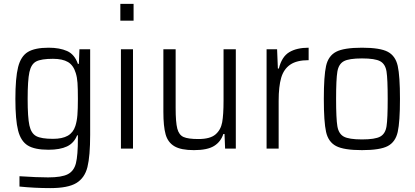

<svg xmlns="http://www.w3.org/2000/svg" viewBox="-20 -763 2133 986"><path d="M80 195V142Q172 148 227 148Q297 148 328.5 131.5Q360 115 370 75Q380 35 380 -52V-68H376Q360 -28 324 -11Q288 6 229 6Q158 6 122.5 -16Q87 -38 73 -92.5Q59 -147 59 -255Q59 -363 73 -418.5Q87 -474 123 -496Q159 -518 230 -518Q286 -518 324.5 -501Q363 -484 380 -435H385L388 -510H443V-71Q443 39 429 95Q415 151 372 177Q329 203 238 203Q158 203 80 195ZM367 -116Q375 -141 377.5 -172Q380 -203 380 -255Q380 -309 378 -337.5Q376 -366 369 -388Q357 -428 329 -444.5Q301 -461 252 -461Q192 -461 166 -447.5Q140 -434 131 -392.5Q122 -351 122 -255Q122 -160 131 -119Q140 -78 166 -64Q192 -50 252 -50Q300 -50 328 -66Q356 -82 367 -116Z M598 -657V-743H666V-657ZM601 0V-510H663V0Z M819 -189V-510H882V-209Q882 -135 890.5 -102.5Q899 -70 922.5 -59.5Q946 -49 999 -49Q1059 -49 1086.5 -72.5Q1114 -96 1121 -135Q1128 -174 1128 -246V-510H1191V0H1136L1133 -75H1127Q1114 -35 1079.5 -13.5Q1045 8 976 8Q909 8 875.5 -12Q842 -32 830.5 -73Q819 -114 819 -189Z M1349 -510H1403L1407 -411H1412Q1427 -472 1465.5 -495Q1504 -518 1565 -518V-454Q1504 -454 1470.5 -431Q1437 -408 1424 -363.5Q1411 -319 1411 -245V0H1349Z M1643 -255Q1643 -373 1654.5 -424.5Q1666 -476 1706 -497Q1746 -518 1839 -518Q1932 -518 1971.5 -497Q2011 -476 2022.5 -424.5Q2034 -373 2034 -255Q2034 -137 2022.5 -85.5Q2011 -34 1971.5 -13Q1932 8 1839 8Q1746 8 1706 -13Q1666 -34 1654.5 -85.5Q1643 -137 1643 -255ZM1971 -255Q1971 -357 1965 -395.5Q1959 -434 1932.5 -448.5Q1906 -463 1839 -463Q1772 -463 1745.5 -448.5Q1719 -434 1712.5 -395Q1706 -356 1706 -255Q1706 -154 1712.5 -115Q1719 -76 1745.5 -61.5Q1772 -47 1839 -47Q1906 -47 1932.5 -61.5Q1959 -76 1965 -114.5Q1971 -153 1971 -255Z"/></svg>

Font: Saira Semi Condensed Light
Style: Regular
Weight: 300
Width: 4
Designer: Hector Gatti with collaboration of the Omnibus-Type team
Foundry: Omnibus-Type
Version: Version 1.001; ttfautohint (v1.8)